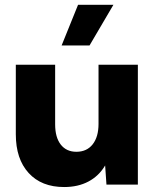

<svg xmlns="http://www.w3.org/2000/svg" viewBox="-20 -752 636 782"><path d="M541.5 0H413.6L408.2 -78.1Q382.8 -35.2 340.3 -12.7Q297.9 9.8 241.2 9.8Q148.9 9.8 96.7 -47.4Q44.4 -104.5 44.4 -205.1V-488.3H204.6V-245.6Q204.6 -192.4 227.5 -163.1Q250.5 -133.8 291 -133.8Q333.5 -133.8 357.4 -164.1Q381.3 -194.3 381.3 -247.6V-488.3H541.5ZM344.7 -566.9H231L297.9 -732.4H441.9Z"/></svg>

Font: Kumbh Sans ExtraBold
Style: Regular
Weight: 800
Version: Version 1.005